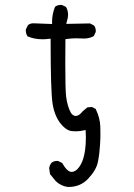

<svg xmlns="http://www.w3.org/2000/svg" viewBox="-20 -631 540 774"><path d="M257.3 122.6Q303.7 122.6 335 89.8Q368.2 54.7 374.8 21.5Q381.3 -11.7 383.3 -47.4Q384.8 -71.3 384.8 -89.8Q384.8 -108.4 384.3 -121.1Q383.3 -155.8 365.7 -191.9L351.1 -199.7L332.5 -198.2L313.5 -182.6Q298.8 -163.6 285.6 -163.6Q272.9 -163.6 265.1 -177.7Q252 -201.7 246.6 -241.2Q243.2 -269 243.2 -372.1Q243.2 -413.1 243.7 -473.1L251 -474.1Q270 -476.6 285.4 -476.6Q300.8 -476.6 307.6 -476.1Q314.5 -475.6 317.9 -475.6Q340.3 -475.6 357.9 -485.4L365.7 -501.5Q366.2 -503.4 366.2 -505.4Q366.2 -519.5 358.9 -528.3L342.8 -536.6L247.1 -534.7L253.4 -560.1Q254.4 -565.9 254.4 -571.3Q254.4 -588.9 246.1 -603L230 -610.8Q228 -611.3 226.6 -611.3Q212.4 -611.3 202.1 -604Q189.9 -575.2 189.9 -543V-534.2L114.7 -537.1Q101.6 -537.1 92.8 -529.8L84.5 -513.2Q84 -511.2 84 -509.3Q84 -494.6 91.3 -484.4Q118.2 -472.7 151.4 -472.7Q162.6 -472.7 174.8 -474.1L184.1 -475.1V-465.8Q184.1 -263.2 191.9 -213.9Q200.7 -155.3 233.9 -122.1Q252 -104 269.5 -102.5Q294.4 -100.1 315.4 -105L325.2 -106.9Q326.2 -86.4 326.2 -77.1Q326.2 -49.3 323.2 -27.6Q320.3 -5.9 315.4 9.3Q306.6 36.1 292 50.8Q280.8 62 268.6 62Q251 62 230.5 25.9L214.4 18.1Q212.4 17.6 210.9 17.6Q196.8 17.6 187.5 25.4Q180.2 34.7 178.2 46.9L181.6 70.8L205.1 99.6Q226.6 119.1 252.4 122.6Q254.9 122.6 257.3 122.6Z"/></svg>

Font: NaikaiFont
Style: Light
Weight: 300
Version: Version 1.89